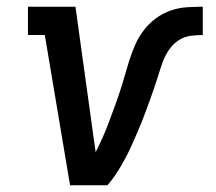

<svg xmlns="http://www.w3.org/2000/svg" viewBox="-20 -550 640 570"><path d="M188 0 113 -446H63V-530H204L253 -177Q256 -157 258.5 -137Q261 -117 264 -98Q275 -120 285 -142.5Q295 -165 303.5 -188Q312 -211 320.5 -234Q329 -257 336.5 -280Q344 -303 350.5 -326Q357 -349 364.5 -372.5Q372 -396 382 -418.5Q392 -441 407.5 -461Q423 -481 443.5 -496Q464 -511 487.5 -519Q511 -527 535 -528.5Q559 -530 582 -530V-446Q566 -446 548.5 -444Q531 -442 515.5 -433.5Q500 -425 488.5 -411Q477 -397 469.5 -381Q462 -365 457 -348.5Q452 -332 446.5 -315.5Q441 -299 435.5 -282.5Q430 -266 424 -250Q418 -234 412 -217.5Q406 -201 399.5 -185Q393 -169 386 -153Q379 -137 372 -121Q365 -105 357 -89.5Q349 -74 340 -58.5Q331 -43 321 -28.5Q311 -14 299 0Z"/></svg>

Font: Iosevka Slab Medium Extended
Style: Italic
Weight: 500
Width: 7
Italic angle: -9°
Monospace: yes
Designer: Belleve Invis
Foundry: Belleve Invis
Version: Version 11.1.0; ttfautohint (v1.8.3)